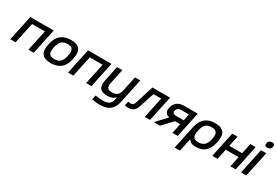

<svg xmlns="http://www.w3.org/2000/svg" viewBox="69 -1893 4723 3280"><g transform="rotate(30 2430.5 -253.0)"><path d="M53 0H157L245 -411H498L410 0H515L621 -500H159Z M662 -256 660 -244C624 -73 687 9 851 9C1017 9 1114 -73 1150 -244L1152 -256C1189 -427 1127 -509 961 -509C797 -509 698 -427 662 -256ZM765 -247 766 -253C791 -370 843 -419 942 -419C1042 -419 1073 -370 1048 -253L1047 -247C1022 -130 971 -81 871 -81C772 -81 740 -130 765 -247Z M1192 0H1296L1384 -411H1637L1549 0H1654L1760 -500H1298Z M2229 -30 2328 -500H2224L2163 -211C2144 -120 2098 -81 2010 -81C1923 -81 1894 -120 1913 -211L1975 -500H1870L1809 -207C1776 -58 1824 9 1963 9C2035 9 2085 -10 2121 -47H2128L2119 -4C2102 79 2054 118 1941 118C1896 118 1839 112 1796 104L1778 189C1832 200 1881 206 1931 206C2112 206 2194 132 2229 -30Z M2544 -117 2640 -411H2793L2705 0H2810L2916 -500H2568L2455 -140C2440 -92 2419 -77 2389 -77C2374 -77 2353 -80 2331 -85L2313 0C2333 5 2363 9 2383 9C2468 9 2518 -36 2544 -117Z M3462 -500H3200C3082 -500 3012 -448 2989 -346C2972 -266 3000 -217 3072 -200L2884 0H3007L3189 -194H3293L3251 0H3356ZM3094 -346C3104 -391 3138 -413 3195 -413H3339L3311 -281H3166C3109 -281 3084 -303 3094 -346Z M3995 -244 3997 -256C4033 -427 3970 -509 3804 -509C3640 -509 3543 -427 3506 -256L3410 198H3514L3568 -51H3575C3600 -16 3633 9 3716 9C3867 9 3957 -70 3995 -244ZM3610 -247 3611 -253C3635 -370 3686 -419 3785 -419C3884 -419 3917 -370 3892 -253L3891 -247C3866 -130 3813 -81 3713 -81C3614 -81 3584 -130 3610 -247Z M4037 0H4141L4185 -206H4438L4394 0H4499L4605 -500H4500L4456 -294H4203L4247 -500H4143L4099 -294L4090 -250Z M4710 -500 4604 0H4708L4814 -500ZM4729 -649C4721 -613 4739 -589 4781 -589C4823 -589 4851 -613 4858 -649L4859 -651C4867 -689 4849 -712 4807 -712C4764 -712 4737 -689 4730 -651Z"/></g></svg>

Font: LT Wave Text Medium Italic
Style: Regular
Weight: 500
Designer: Daniel Lyons
Version: Version 2.5 (Glyphs App)